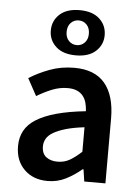

<svg xmlns="http://www.w3.org/2000/svg" viewBox="-54 -805 625 859"><g transform="rotate(5 258.0 -375.0)"><path d="M192 12Q127 12 87 -27.5Q47 -67 47 -132Q47 -171 63.5 -201.5Q80 -232 115.5 -254Q151 -276 205.5 -291Q260 -306 336 -314Q335 -333 330.5 -350.5Q326 -368 315.5 -381.5Q305 -395 288 -402.5Q271 -410 246 -410Q210 -410 175.5 -396Q141 -382 108 -362L66 -439Q107 -465 158 -484Q209 -503 268 -503Q360 -503 405.5 -448.5Q451 -394 451 -291V0H356L348 -54H344Q311 -26 273.5 -7Q236 12 192 12ZM229 -78Q259 -78 283.5 -92Q308 -106 336 -132V-242Q286 -236 252 -226Q218 -216 197 -203.5Q176 -191 167 -175Q158 -159 158 -141Q158 -108 178 -93Q198 -78 229 -78ZM269 -559Q211 -559 179.5 -588Q148 -617 148 -660Q148 -704 179.5 -733Q211 -762 269 -762Q327 -762 358.5 -733Q390 -704 390 -660Q390 -617 358.5 -588Q327 -559 269 -559ZM269 -605Q290 -605 304.5 -620Q319 -635 319 -660Q319 -686 304.5 -701Q290 -716 269 -716Q248 -716 233.5 -701Q219 -686 219 -660Q219 -635 233.5 -620Q248 -605 269 -605Z"/></g></svg>

Font: Giro Sans Semibold
Style: Regular
Weight: 600
Designer: Paul D. Hunt
Foundry: Adobe Systems Incorporated
Version: Version 1.000;PS 1.0;hotconv 1.0.88;makeotf.lib2.5.647800